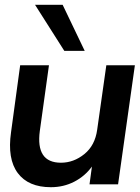

<svg xmlns="http://www.w3.org/2000/svg" viewBox="-20 -768 582 800"><path d="M192 12Q98 12 54 -47Q10 -106 26 -217L64 -496H184L146 -223Q128 -90 234 -90Q287 -90 331.5 -126Q376 -162 385 -228L423 -496H542L472 0H353L363 -74Q334 -34 289.5 -11Q245 12 192 12ZM248 -556 126 -748H241L333 -556Z"/></svg>

Font: Host Grotesk SemiBold
Style: Italic
Weight: 600
Italic angle: -8°
Designer: Doğukan Karapınar based on Poppins by Indian Type Foundry, Jonny Pinhorn
Foundry: Element Type
Version: Version 1.001; ttfautohint (v1.8.4.7-5d5b)